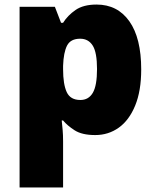

<svg xmlns="http://www.w3.org/2000/svg" viewBox="-20 -583 683 843"><path d="M404 -563Q496 -563 548 -489.5Q600 -416 600 -278Q600 -184 573.5 -119.5Q547 -55 501.5 -22.5Q456 10 398 10Q340 10 307.5 -11Q275 -32 257 -54H251Q253 -35 255 -13Q257 9 257 38V240H66V-553H221L248 -483H257Q277 -515 311.5 -539Q346 -563 404 -563ZM332 -413Q290 -413 274.5 -383Q259 -353 257 -294V-279Q257 -213 273 -178.5Q289 -144 333 -144Q369 -144 387.5 -175.5Q406 -207 406 -280Q406 -353 387 -383Q368 -413 332 -413Z"/></svg>

Font: Noto Sans Georgian Black
Style: Regular
Weight: 900
Designer: Monotype Design Team, Akaki Razmadze
Foundry: Google LLC
Version: Version 2.005; ttfautohint (v1.8.4.7-5d5b)